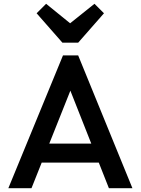

<svg xmlns="http://www.w3.org/2000/svg" viewBox="-20 -992 742 1012"><path d="M24 0 312 -700H392L678 0H554L330 -567H372L146 0ZM166 -135V-235H537V-135ZM478 -972 528 -922 392 -767H309L173 -922L223 -972L387 -839L313 -840Z"/></svg>

Font: Outfit Thin Medium
Style: Regular
Weight: 500
Version: Version 1.100;gftools[0.9.27]